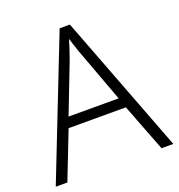

<svg xmlns="http://www.w3.org/2000/svg" viewBox="-130 -825 868 933"><g transform="rotate(-20 304.0 -358.5)"><path d="M547 0 452 -246H156L60 0H0L281 -717H334L608 0ZM339 -556Q335 -566 329 -583Q323 -600 317 -619Q311 -638 306 -653Q301 -636 295.5 -618Q290 -600 284 -584Q278 -568 274 -555L175 -299H434Z"/></g></svg>

Font: Noto Sans Cham Light
Style: Regular
Weight: 300
Version: Version 2.002